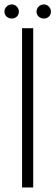

<svg xmlns="http://www.w3.org/2000/svg" viewBox="-22 -824 244 844"><path d="M75 0V-700H124V0ZM30 -742.5Q16.5 -742.5 7 -751Q-2.5 -759.5 -2.5 -773Q-2.5 -785.5 7 -795Q16.5 -804.5 30 -804.5Q42.5 -804.5 51.8 -795Q61 -785.5 61 -773Q61 -759.5 51.8 -751Q42.5 -742.5 30 -742.5ZM171 -742.5Q157.5 -742.5 148 -751Q138.5 -759.5 138.5 -773Q138.5 -785.5 148 -795Q157.5 -804.5 171 -804.5Q183.5 -804.5 192.8 -795Q202 -785.5 202 -773Q202 -759.5 192.8 -751Q183.5 -742.5 171 -742.5Z"/></svg>

Font: Urbanist ExtraLight
Style: Regular
Weight: 200
Designer: Corey Hu
Foundry: Corey Hu
Version: Version 1.330; ttfautohint (v1.8.4.7-5d5b)